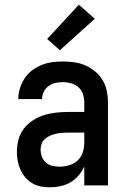

<svg xmlns="http://www.w3.org/2000/svg" viewBox="-20 -790 540 818"><path d="M193 8Q174 8 154.5 4.5Q135 1 118 -9Q101 -19 88 -34Q75 -49 67 -67Q59 -85 55.5 -104Q52 -123 52 -143Q52 -169 58.5 -194.5Q65 -220 81 -241Q97 -262 119 -276.5Q141 -291 166 -299Q191 -307 217 -310Q243 -313 269 -313H339V-354Q339 -372 333.5 -389Q328 -406 314.5 -418Q301 -430 283.5 -435Q266 -440 249 -440Q232 -440 216 -436.5Q200 -433 187 -423.5Q174 -414 166.5 -399Q159 -384 159 -368Q159 -368 159 -368Q159 -368 159 -368H58Q58 -368 58 -368Q58 -368 58 -368Q58 -391 65 -414Q72 -437 85 -456.5Q98 -476 116.5 -490Q135 -504 157 -513Q179 -522 202 -525Q225 -528 249 -528Q273 -528 297.5 -524.5Q322 -521 344.5 -511Q367 -501 386 -485Q405 -469 417.5 -448Q430 -427 435 -402.5Q440 -378 440 -354V0H339V-81Q330 -60 315 -42.5Q300 -25 280.5 -13.5Q261 -2 238.5 3Q216 8 193 8ZM233 -80Q254 -80 274.5 -86Q295 -92 310 -105.5Q325 -119 332 -139Q339 -159 339 -180V-225H269Q256 -225 243 -224Q230 -223 217.5 -220Q205 -217 193.5 -212Q182 -207 172 -198.5Q162 -190 157.5 -178Q153 -166 153 -153Q153 -137 158.5 -122.5Q164 -108 175.5 -97.5Q187 -87 202.5 -83.5Q218 -80 233 -80ZM235 -576 181 -624 316 -770 384 -710Z"/></svg>

Font: Zed Sans Semibold
Style: Regular
Weight: 600
Designer: Belleve Invis
Foundry: Belleve Invis
Version: Version 1.0.0; ttfautohint (v1.8.4)